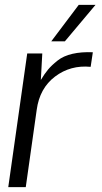

<svg xmlns="http://www.w3.org/2000/svg" viewBox="-20 -770 418 790"><path d="M247 -600H191L304 -750H373ZM362 -555 353 -495Q270 -503 206.5 -455Q143 -407 131 -318L86 0H14L92 -550H154L148 -441Q163 -466 177.5 -483.5Q192 -501 216.5 -520.5Q241 -540 278 -548.5Q315 -557 362 -555Z"/></svg>

Font: Oakes Grotesk Light
Style: Italic
Weight: 300
Italic angle: -8°
Designer: Samuel Oakes
Foundry: Samuel Oakes
Version: Version 1.000;PS 001.000;hotconv 1.0.88;makeotf.lib2.5.64775